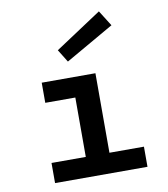

<svg xmlns="http://www.w3.org/2000/svg" viewBox="-84 -823 782 894"><g transform="rotate(-10 307.0 -376.0)"><path d="M224.1 -606.9 443.8 -752 490.2 -678.2 261.2 -546.9ZM104 -95.2H266.1V-376H124V-471.2H377.9V-95.2H541V0H104Z"/></g></svg>

Font: IntelOne Mono Medium
Style: Regular
Weight: 500
Designer: Fred Shallcrass
Foundry: Frere-Jones Type LLC
Version: Version 1.200;hotconv 1.1.0;makeotfexe 2.6.0;FJTRelease1.2